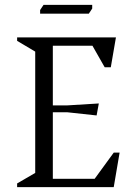

<svg xmlns="http://www.w3.org/2000/svg" viewBox="-20 -765 562 785"><path d="M50 0V-15L124 -58V-554L50 -598V-612H454L433 -490H408L358 -578H196V-334H253L384 -342L375 -293L255 -306H196V-34H367L445 -141H469L445 0ZM144 -709V-724L158 -745H357V-730L343 -709Z"/></svg>

Font: Ancizar Serif Light
Style: Regular
Weight: 300
Designer: Cesar Puertas, Viviana Monsalve, Julian Moncada, Julian Prieto, Jose Castro, Felipe Aragon, Mariel Hernandez, Sara Alarc
Version: Version 8.100